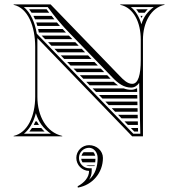

<svg xmlns="http://www.w3.org/2000/svg" viewBox="-20 -620 810 873"><path d="M385 135H410L410.8 132H371.1C375.4 133.9 380.1 135 385 135ZM354.9 118H413C413.5 112.8 413.9 107.5 414 102H349.2C349.9 107.8 351.9 113.3 354.9 118ZM360.1 72C355.6 76.3 352.2 81.8 350.4 88H412.9C411.4 81.7 408.6 76.2 404.9 72ZM385 157C385 187 363 211 333 227L334 233C400.6 221.6 448 165.4 448 98C448 66 419.8 40 385 40C353 40 327 66 327 98C327 130 353 157 385 157ZM385 145C359.9 145 339 123.6 339 98C339 72.6 359.6 52 385 52C406.5 52 424 72.6 424 98C424 137.5 413.3 172.4 384.9 197.3C392.7 185 397 171.8 397 157V145ZM638 -562C642.3 -567.8 647 -573 652 -578H599.1C603.3 -573 607.2 -567.6 610.7 -562ZM628.6 -548H618.7C620.3 -544.8 621.8 -541.5 623.3 -538.3C625 -541.7 626.8 -544.9 628.6 -548ZM147.5 -68H141.2C138.8 -62.3 136.3 -57 133.6 -52H157C153.6 -57.1 150.4 -62.5 147.5 -68ZM167.5 -38H125.4C121.7 -32.4 117.7 -27.1 113.4 -22H182.7C177.2 -27.1 172.2 -32.4 167.5 -38ZM123.7 -562H203.9C199.9 -567.3 195.9 -572.6 191.9 -578H112.2C116.3 -572.9 120.2 -567.6 123.7 -562ZM131.8 -548C134.5 -542.8 137.1 -537.5 139.4 -532H227.4C223.1 -537.3 218.9 -542.6 214.7 -548ZM144.8 -518C146.6 -512.8 148.3 -507.4 149.8 -502H252.6C248 -507.3 243.4 -512.6 238.9 -518ZM153.3 -488C154.6 -482.7 155.6 -477.4 156.6 -472H280C274.9 -477.3 270 -482.7 265.1 -488ZM293.6 -458H169.6L185 -442H309.1ZM322.6 -428H198.6L214 -412H338ZM351.6 -398H227.5L242.9 -382H367ZM380.6 -368H256.5L271.9 -352H396ZM409.5 -338H285.4C290.6 -332.7 295.7 -327.3 300.8 -322H425ZM438.5 -308H314.4L329.8 -292H454ZM467.5 -278H343.3C348.5 -272.7 353.6 -267.3 358.7 -262H483ZM497.1 -248H372.3L387.7 -232H516.7C509.9 -236.8 503.4 -242.2 497.1 -248ZM542.7 -218H401.2C406.4 -212.7 411.5 -207.3 416.6 -202H603.7L603.3 -218H600.2C592.6 -213.8 585 -211.8 576.2 -211.8C564.2 -211.8 553.1 -214 542.7 -218ZM606.4 -82C606.3 -87.3 606.2 -92.7 606 -98H517L532.4 -82ZM606.7 -68H546C551.1 -62.7 556.2 -57.3 561.4 -52H607.1ZM607.4 -38H574.9L590.3 -22H607.8ZM604 -188H430.2L445.6 -172H604.4C604.2 -177.3 604.1 -182.7 604 -188ZM604.7 -158H459.1C464.3 -152.7 469.4 -147.3 474.5 -142H605C604.9 -147.3 604.8 -152.7 604.7 -158ZM605.4 -128H488.1L503.5 -112H605.7C605.6 -117.3 605.5 -122.7 605.4 -128ZM630 -440C630 -518 667 -585 728 -598V-600H527V-598C588 -585 620 -518 620 -440V-348C620 -279.9 608.6 -238.8 581.2 -238.8C559.8 -238.8 541.9 -256.4 524 -275L210 -600H42V-598C107.1 -583.7 140 -500.1 140 -407V-180C140 -92 105 -16 42 -2V0H263V-2C191 -18 150 -92 150 -180V-446.6L581 0H630ZM147.3 -466.7C139 -517.1 119.5 -561.9 88.4 -588H196.9C230.3 -542.8 260.3 -505.8 299.8 -466L492.4 -266.7C517 -241.1 543.3 -221.8 576.2 -221.8C591.2 -221.8 603.7 -230 612.8 -243L618 -12H586.1ZM143.1 -105.4C155 -65.7 177 -35.3 211.3 -12H89C115.8 -33.9 133.3 -66.9 143.1 -105.4ZM679.2 -588C651.2 -567.7 632.6 -542.7 622.9 -509.7C613.7 -541.7 597.7 -569.4 575 -588Z"/></svg>

Font: SortefaxS02
Style: Medium
Weight: 500
Designer: gluk
Foundry: gluk
Version: Version 0.261